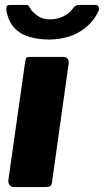

<svg xmlns="http://www.w3.org/2000/svg" viewBox="-20 -762 423 782"><path d="M192 -21Q190 -7 184 -3.5Q178 0 162 0H38Q25 0 19 -8Q13 -16 14 -28L83 -514Q85 -524 87.5 -527Q90 -530 99 -530H243Q250 -530 255.5 -522.5Q261 -515 260 -506ZM369 -742Q379 -742 382 -733Q385 -724 380 -714Q361 -676 330 -650.5Q299 -625 260.5 -613Q222 -601 180 -601Q136 -601 99 -612Q62 -623 38 -649Q14 -675 6 -719Q5 -728 7 -735Q9 -742 21 -742H87Q95 -742 98.5 -735.5Q102 -729 108 -720Q117 -710 128.5 -701Q140 -692 153.5 -687.5Q167 -683 184 -683Q211 -683 237 -695Q263 -707 279 -730Q284 -737 290.5 -739.5Q297 -742 302 -742Z"/></svg>

Font: Libre Franklin ExtraBold
Style: Italic
Weight: 800
Italic angle: -8°
Designer: Pablo Impallari, Rodrigo Fuenzalida, Nhung Nguyen
Foundry: Impallari Type
Version: Version 3.000